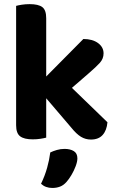

<svg xmlns="http://www.w3.org/2000/svg" viewBox="-20 -680 579 947"><path d="M271.7 -192 165.5 -259.9 391.2 -487.7Q436.5 -487.5 463.7 -467.5Q490.8 -447.5 490.8 -416.8Q490.8 -390.6 472.8 -370.5Q454.8 -350.4 417.6 -318.4ZM171.1 -238.5 288.6 -291.3 510 -77Q506.4 -36.7 486.2 -14.2Q466 8.3 428.7 8.3Q401.6 8.3 379.2 -5.4Q356.8 -19.1 331.6 -50.4ZM59.5 -265 207.9 -262.1V-1.2Q198.4 1.5 180.4 4.4Q162.4 7.3 141.3 7.3Q99 7.3 79.3 -7.7Q59.5 -22.6 59.5 -62.2ZM207.9 -185.1 59.5 -188V-651Q69.1 -653.8 87.2 -656.7Q105.3 -659.6 126.4 -659.6Q169.4 -659.6 188.7 -645Q207.9 -630.4 207.9 -590.1ZM307.6 217.7Q293.5 233.8 276 240.5Q258.6 247.1 238.4 247.1Q204.5 247.1 182.4 226.5Q201.7 186.2 212.5 147.3Q223.4 108.4 227.9 72Q242.2 65 260.6 59.7Q279 54.4 298.1 54.4Q326.3 54.4 344 65.3Q361.7 76.2 361.7 101.1Q361.7 117.1 353.2 139.8Q344.7 162.4 332.3 183.3Q319.9 204.2 307.6 217.7Z"/></svg>

Font: Baloo Paaji 2
Style: Regular
Weight: 400
Designer: Shuchita Grover, Noopur Datye and Ek Type
Foundry: Ek Type
Version: Version 1.700